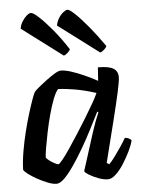

<svg xmlns="http://www.w3.org/2000/svg" viewBox="-54 -810 641 854"><g transform="rotate(-5 266.5 -383.5)"><path d="M164 0Q148 0 125 -9Q102 -18 78.5 -31Q55 -44 39 -56.5Q23 -69 21 -75Q22 -112 29.5 -156Q37 -200 48 -244Q59 -288 70.5 -325Q82 -362 91 -386.5Q100 -411 103 -415Q108 -422 124.5 -435.5Q141 -449 161 -464Q181 -479 198.5 -489.5Q216 -500 226 -500Q245 -500 271.5 -491.5Q298 -483 328.5 -469.5Q359 -456 388 -440L392 -500Q441 -500 461 -487.5Q481 -475 481 -449Q481 -432 470 -382Q459 -332 439.5 -254Q420 -176 394 -73L405 -66Q416 -77 430 -96Q444 -115 459 -137Q474 -159 484 -177Q493 -177 502 -172.5Q511 -168 513 -163Q508 -142 494.5 -114.5Q481 -87 464 -60.5Q447 -34 428.5 -17Q410 0 394 0Q375 0 352 -8.5Q329 -17 311.5 -27.5Q294 -38 291 -45L344 -212Q351 -231 356 -246.5Q361 -262 366.5 -275Q372 -288 377 -301L372 -304Q355 -270 334 -229Q313 -188 289.5 -147.5Q266 -107 243 -73.5Q220 -40 200 -20Q180 0 164 0ZM180 -86Q184 -86 198 -103Q212 -120 231 -148Q250 -176 271.5 -209.5Q293 -243 314 -277Q335 -311 351.5 -340Q368 -369 376 -387Q326 -403 283.5 -410.5Q241 -418 207 -419Q196 -407 184.5 -377.5Q173 -348 162.5 -309Q152 -270 144 -231Q136 -192 131 -162Q126 -132 126 -120Q136 -108 154 -97Q172 -86 180 -86ZM408 -565 227 -701Q230 -718 239 -733Q248 -748 260 -757.5Q272 -767 279 -767Q288 -767 311.5 -745Q335 -723 368 -683.5Q401 -644 438 -591Q436 -585 426.5 -576Q417 -567 408 -565ZM246 -565 65 -701Q67 -717 76 -732Q85 -747 96.5 -757Q108 -767 116 -767Q126 -767 151 -744Q176 -721 209 -681.5Q242 -642 275 -591Q273 -585 264 -576.5Q255 -568 246 -565Z"/></g></svg>

Font: Texturina Medium 12pt SemiBold
Style: Italic
Weight: 600
Italic angle: -11°
Version: Version 1.002